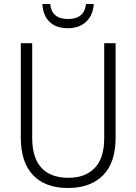

<svg xmlns="http://www.w3.org/2000/svg" viewBox="-20 -930 682 960"><path d="M558 -240Q558 -117 495 -53.5Q432 10 320 10Q206 10 145 -54.5Q84 -119 84 -242V-714H141V-242Q141 -140 187.5 -90.5Q234 -41 322 -41Q407 -41 454 -90.5Q501 -140 501 -238V-714H558ZM449 -910Q445 -854 411 -821.5Q377 -789 319 -789Q261 -789 228 -820.5Q195 -852 192 -910H231Q238 -835 320 -835Q402 -835 410 -910Z"/></svg>

Font: Noto Sans Arabic SemCond Light
Style: Regular
Weight: 300
Width: 4
Designer: Monotype Design Team, Nadine Chahine, Nizar Qandah and Khaled Hosny
Foundry: Monotype Imaging Inc.
Version: Version 2.012; ttfautohint (v1.8.4.7-5d5b)